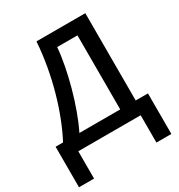

<svg xmlns="http://www.w3.org/2000/svg" viewBox="-209 -851 1098 1181"><g transform="rotate(-30 340.5 -260.0)"><path d="M574 -714H227C212 -488 143 -255 58 -94H5V194H112V0H555V194H661V-94H574ZM464 -620V-94H174C246 -238 308 -469 320 -620Z"/></g></svg>

Font: Noto Sans Thai Medium
Style: Regular
Weight: 500
Designer: Monotype Design Team
Foundry: Monotype Imaging Inc.
Version: Version 1.901